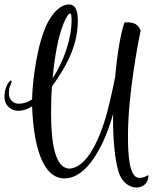

<svg xmlns="http://www.w3.org/2000/svg" viewBox="-23 -768 686 861"><path d="M589 73C617 73 642 55 643 19H636C633 24 615 30 602 30C555 30 551 -81 551 -152V-163C551 -345 598 -587 608 -631C596 -659 579 -668 545 -668C541 -668 535 -668 534 -664C517 -613 502 -522 493 -420C486 -385 478 -349 471 -319C440 -178 380 -31 302 -14C297 -13 293 -12 289 -12C225 -12 206 -125 206 -259C206 -298 207 -339 210 -380C268 -461 326 -557 326 -675C326 -722 315 -748 286 -748C245 -748 201 -701 175 -631C134 -522 121 -369 121 -322C101 -309 81 -303 61 -303C44 -303 26 -312 19 -334C17 -339 17 -345 17 -351C17 -366 20 -381 25 -389C27 -393 29 -398 29 -402C29 -405 28 -407 26 -407C25 -407 24 -407 23 -406C9 -394 -3 -367 -3 -334C-3 -289 33 -271 59 -271C79 -271 100 -278 121 -291C127 -120 166 32 266 32C274 32 282 31 290 29C380 10 450 -131 485 -260C484 -251 484 -242 484 -233C484 -144 491 -59 508 0C522 50 558 73 589 73ZM213 -417C221 -508 237 -600 261 -660C267 -674 282 -708 291 -708C295 -708 298 -700 298 -678C298 -594 263 -493 213 -417Z"/></svg>

Font: Style Script
Style: Regular
Weight: 400
Designer: Robert E. Leuschke
Foundry: Robert E. Leuschke
Version: Version 1.010